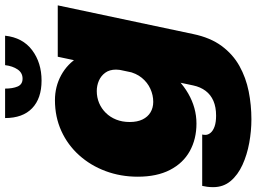

<svg xmlns="http://www.w3.org/2000/svg" viewBox="-166 -632 1006 753"><g transform="rotate(-90 336.5 -255.0)"><path d="M245.5 228.5Q200 228.5 153.2 220Q106.5 211.5 67 193.5Q27.5 175.5 3.5 147Q-20.5 118.5 -20.5 78.5Q-20.5 65.5 -19 54.8Q-17.5 44 -15.5 35.5H186Q185.5 37.5 185 40.8Q184.5 44 184.5 48Q184.5 58.5 192.5 68.2Q200.5 78 217.2 84Q234 90 260 90Q293.5 90 317.8 79.5Q342 69 357.2 48.8Q372.5 28.5 378.5 0L491 -531H692.5L580 0Q566 67.5 533.2 111.8Q500.5 156 454.8 181.5Q409 207 355.2 217.8Q301.5 228.5 245.5 228.5ZM229 13Q168 13 120.8 -13.2Q73.5 -39.5 47 -91Q20.5 -142.5 20.5 -217Q20.5 -284.5 42.5 -343.5Q64.5 -402.5 104.8 -447.2Q145 -492 200 -517Q255 -542 320.5 -542Q374 -542 418.8 -517.5Q463.5 -493 490.2 -448.8Q517 -404.5 517 -345Q517 -331 514.8 -312Q512.5 -293 508.5 -278.5L437 -274.5Q438.5 -281.5 439.5 -288.8Q440.5 -296 440.5 -302.5Q440.5 -328 428.2 -344.8Q416 -361.5 396.8 -369.8Q377.5 -378 356.5 -378Q331.5 -378 309.5 -368.8Q287.5 -359.5 270.8 -342.5Q254 -325.5 244.5 -301.8Q235 -278 235 -249Q235 -219 245 -198.5Q255 -178 273 -167.2Q291 -156.5 314 -156.5Q340.5 -156.5 365.2 -167.8Q390 -179 408.2 -201.2Q426.5 -223.5 433.5 -256.5L502 -247Q485.5 -168.5 444 -110Q402.5 -51.5 346.5 -19.2Q290.5 13 229 13ZM250.5 -737.5H366Q366 -708 374.2 -688.5Q382.5 -669 405 -669Q428 -669 441.2 -688.5Q454.5 -708 458 -737.5H573.5Q566 -668.5 516.8 -631.5Q467.5 -594.5 397.5 -594.5Q327.5 -594.5 289 -631.5Q250.5 -668.5 250.5 -737.5Z"/></g></svg>

Font: Epilogue Black
Style: Italic
Weight: 900
Italic angle: -12°
Designer: Tyler Finck
Foundry: Etcetera Type Co
Version: Version 2.111